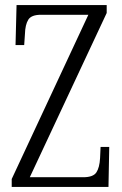

<svg xmlns="http://www.w3.org/2000/svg" viewBox="-20 -734 481 754"><path d="M26 0V-31L327 -676H141Q103 -676 91 -656.5Q79 -637 78 -601L75 -557H41L45 -714H399V-683L97 -38H307Q346 -38 358.5 -57Q371 -76 373 -113L375 -157H409L406 0Z"/></svg>

Font: Noto Serif Ethiopic ExtraCondensed Light
Style: Regular
Weight: 300
Width: 2
Designer: Monotype Design Team
Foundry: Monotype Imaging Inc.
Version: Version 2.102; ttfautohint (v1.8.4.7-5d5b)